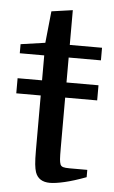

<svg xmlns="http://www.w3.org/2000/svg" viewBox="-51 -714 451 759"><g transform="rotate(5 174.5 -334.0)"><path d="M13 -331V-391H334V-331ZM13 -490V-526L110 -540L123 -666L207 -678V-540H335V-490H207V-133Q207 -99 208 -86.5Q209 -74 212 -66Q215 -59 223 -56.5Q231 -54 249 -54H319V-25Q271 -7 234.5 1.5Q198 10 176 10Q131 10 118 -27Q114 -39 112 -58Q110 -77 110 -114V-490Z"/></g></svg>

Font: Domine
Style: Regular
Weight: 400
Designer: Pablo Impallari, Rodrigo Fuenzalida, Brenda Gallo
Foundry: Pablo Impallari, Rodrigo Fuenzalida, Brenda Gallo
Version: Version 2.000